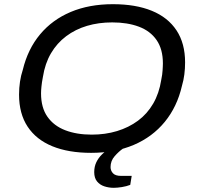

<svg xmlns="http://www.w3.org/2000/svg" viewBox="-20 -718 946 917"><path d="M415 12Q307 12 230 -19.5Q153 -51 112 -113Q71 -175 71 -266Q71 -298 75.5 -328Q80 -358 89 -385Q113 -484 171.5 -554Q230 -624 318 -661Q406 -698 519 -698Q628 -698 705 -666.5Q782 -635 823 -573Q864 -511 864 -420Q864 -391 860.5 -363Q857 -335 849 -308Q826 -208 767 -136Q708 -64 619 -26Q530 12 415 12ZM418 -75Q483 -75 539 -92Q595 -109 639 -141.5Q683 -174 711.5 -223Q740 -272 750 -336Q753 -350 754.5 -361.5Q756 -373 756.5 -382Q757 -391 757.5 -399.5Q758 -408 758 -415Q758 -483 728 -526.5Q698 -570 643.5 -590.5Q589 -611 516 -611Q451 -611 395.5 -594.5Q340 -578 296 -545Q252 -512 223.5 -463.5Q195 -415 185 -351Q182 -337 180.5 -325.5Q179 -314 178 -305Q177 -296 176.5 -287.5Q176 -279 176 -272Q176 -204 206.5 -160.5Q237 -117 291.5 -96Q346 -75 418 -75ZM523 179Q500 179 478.5 172Q457 165 443.5 148.5Q430 132 430 104Q430 78 440 57Q450 36 467.5 19Q485 2 504 -12H567V-8Q548 5 528 27.5Q508 50 508 80Q508 97 519.5 109.5Q531 122 558 122H609L602 165Q584 172 562 175.5Q540 179 523 179Z"/></svg>

Font: Archivo SemiExpanded
Style: Italic
Weight: 400
Width: 6
Italic angle: -10°
Designer: Hector Gatti
Foundry: Omnibus-Type
Version: Version 2.001